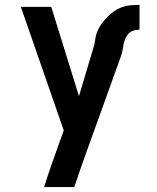

<svg xmlns="http://www.w3.org/2000/svg" viewBox="-20 -548 640 783"><path d="M160 215Q173 172 188 129.5Q203 87 218 45L240 -16L65 -520H189L302 -156L360 -350Q366 -367 368 -385Q370 -403 377 -420Q384 -437 394.5 -451.5Q405 -466 418 -479Q431 -492 446 -502.5Q461 -513 478 -519Q495 -525 513 -526.5Q531 -528 549 -528V-427Q537 -427 525 -423.5Q513 -420 504.5 -411Q496 -402 491 -390.5Q486 -379 484 -366.5Q482 -354 479.5 -342Q477 -330 473 -318L330 79Q318 113 306 147Q294 181 283 215Z"/></svg>

Font: Iosevka Aile
Style: Bold
Weight: 700
Designer: Belleve Invis
Foundry: Belleve Invis
Version: Version 28.0.1; ttfautohint (v1.8.4)